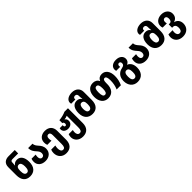

<svg xmlns="http://www.w3.org/2000/svg" viewBox="483 -2754 4989 4989"><g transform="rotate(-45 2977.5 -260.0)"><path d="M295 10C451 10 543 -93 543 -274C543 -450 468 -544 354 -544C287 -544 245 -517 215 -471H211C215 -503 218 -533 218 -556V-576C218 -618 241 -635 281 -635H492V-760H260C153 -760 57 -705 57 -563V-271C57 -89 141 10 295 10ZM295 -115C237 -115 209 -165 209 -262V-284C209 -369 232 -419 299 -419C351 -419 380 -366 380 -271C380 -173 358 -115 295 -115Z M858 10C998 10 1095 -75 1095 -206C1095 -300 1051 -355 1008 -403C969 -447 934 -490 934 -550H773C773 -441 825 -384 869 -335C902 -297 932 -263 932 -206C932 -151 905 -115 857 -115C807 -115 782 -154 782 -213C782 -241 786 -267 792 -292H640C629 -260 623 -236 623 -195C623 -66 722 10 858 10Z M1387 250C1540 250 1625 155 1625 -6V-333C1625 -476 1537 -560 1395 -560C1266 -560 1167 -488 1167 -355C1167 -314 1173 -289 1185 -257H1338C1330 -290 1327 -317 1327 -342C1327 -400 1351 -434 1397 -434C1442 -434 1464 -400 1464 -334V-9C1464 79 1445 125 1387 125C1330 125 1307 68 1307 -2C1307 -35 1313 -70 1320 -98H1169C1155 -64 1148 -29 1148 11C1148 145 1236 250 1387 250Z M1997 250C2152 250 2237 156 2237 -6V-550H2107C2037 -517 1950 -495 1860 -488V-380C1892 -376 1905 -350 1905 -320C1905 -291 1892 -269 1866 -269C1842 -269 1828 -287 1828 -314C1828 -320 1829 -327 1831 -335H1718C1714 -322 1712 -310 1712 -296C1712 -221 1774 -167 1868 -167C1960 -167 2024 -224 2024 -303C2024 -347 2006 -385 1970 -403V-407C2009 -411 2045 -420 2076 -435V-8C2076 78 2057 125 1997 125C1939 125 1916 72 1916 19C1916 -12 1920 -32 1926 -61H1775C1763 -31 1756 -6 1756 37C1756 150 1845 250 1997 250Z M2589 10C2741 10 2827 -90 2827 -263V-560C2827 -686 2739 -770 2597 -770C2471 -770 2372 -711 2372 -614C2372 -601 2374 -588 2379 -574H2535C2534 -581 2533 -587 2533 -594C2533 -629 2555 -653 2597 -653C2643 -653 2666 -624 2666 -574V-541C2666 -512 2669 -488 2673 -456H2668C2639 -506 2596 -529 2530 -529C2415 -529 2341 -436 2341 -263C2341 -93 2432 10 2589 10ZM2589 -115C2525 -115 2503 -173 2503 -261C2503 -351 2533 -404 2584 -404C2652 -404 2674 -355 2674 -275V-252C2674 -165 2646 -115 2589 -115Z M3163 10C3322 10 3403 -106 3403 -269V-308C3403 -392 3419 -434 3467 -434C3514 -434 3532 -371 3532 -279C3532 -183 3515 -86 3476 0H3632C3675 -93 3694 -177 3694 -284C3694 -448 3616 -560 3485 -560C3407 -560 3354 -524 3329 -459H3324C3299 -524 3232 -560 3158 -560C3011 -560 2926 -451 2926 -276C2926 -105 3016 10 3163 10ZM3165 -115C3109 -115 3089 -172 3089 -276C3089 -380 3109 -434 3164 -434C3221 -434 3240 -380 3240 -276C3240 -171 3221 -115 3165 -115Z M4006 250C4171 250 4257 134 4257 -26C4257 -147 4210 -228 4123 -263V-266C4192 -293 4212 -345 4212 -397C4212 -485 4140 -560 4006 -560C3881 -560 3802 -496 3802 -402C3802 -386 3804 -370 3809 -351H3957C3954 -363 3953 -374 3953 -385C3953 -422 3972 -446 4006 -446C4041 -446 4060 -419 4060 -384C4060 -333 4036 -309 3967 -295C3840 -270 3757 -179 3757 -26C3757 135 3852 250 4006 250ZM4008 125C3945 125 3920 68 3920 -26C3920 -120 3946 -174 4007 -174C4070 -174 4094 -120 4094 -26C4094 69 4070 125 4008 125Z M4548 10C4688 10 4785 -75 4785 -206C4785 -300 4741 -355 4698 -403C4659 -447 4624 -490 4624 -550H4463C4463 -441 4515 -384 4559 -335C4592 -297 4622 -263 4622 -206C4622 -151 4595 -115 4547 -115C4497 -115 4472 -154 4472 -213C4472 -241 4476 -267 4482 -292H4330C4319 -260 4313 -236 4313 -195C4313 -66 4412 10 4548 10Z M5119 10C5271 10 5357 -90 5357 -263V-560C5357 -686 5269 -770 5127 -770C5001 -770 4902 -711 4902 -614C4902 -601 4904 -588 4909 -574H5065C5064 -581 5063 -587 5063 -594C5063 -629 5085 -653 5127 -653C5173 -653 5196 -624 5196 -574V-541C5196 -512 5199 -488 5203 -456H5198C5169 -506 5126 -529 5060 -529C4945 -529 4871 -436 4871 -263C4871 -93 4962 10 5119 10ZM5119 -115C5055 -115 5033 -173 5033 -261C5033 -351 5063 -404 5114 -404C5182 -404 5204 -355 5204 -275V-252C5204 -165 5176 -115 5119 -115Z M5670 250C5826 250 5917 151 5917 14C5917 -99 5850 -164 5769 -181V-184C5850 -208 5901 -266 5901 -363C5901 -476 5811 -560 5674 -560C5543 -560 5445 -486 5445 -366C5445 -333 5450 -316 5459 -292H5613C5608 -313 5605 -329 5605 -353C5605 -400 5628 -434 5673 -434C5717 -434 5740 -400 5740 -342C5740 -284 5720 -239 5664 -239H5629V-115H5661C5718 -115 5754 -75 5754 4C5754 76 5731 125 5670 125C5608 125 5584 68 5584 13C5584 -12 5588 -39 5593 -61H5440C5430 -34 5424 -4 5424 31C5424 152 5514 250 5670 250Z"/></g></svg>

Font: Noto Sans Georgian SemiCondensed ExtraBold
Style: Regular
Weight: 800
Width: 4
Designer: Monotype Design Team, Akaki Razmadze
Foundry: Google LLC
Version: Version 2.005